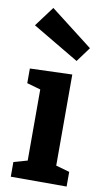

<svg xmlns="http://www.w3.org/2000/svg" viewBox="-94 -883 505 928"><g transform="rotate(10 159.0 -419.5)"><path d="M236 -538V-91L303 -72V0H29V-72L96 -91V-440L29 -459V-531ZM17 -741 90 -839 298 -678 245 -606Z"/></g></svg>

Font: Bitter Pro
Style: Bold
Weight: 700
Designer: Sol Matas, and Bitter project Authors
Foundry: Sol Matas
Version: Version 1.010